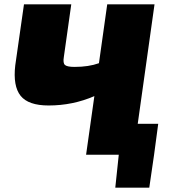

<svg xmlns="http://www.w3.org/2000/svg" viewBox="-20 -710 779 881"><path d="M706 -142 687 0 665 151H509L525 0H375L413 -269Q314 -226 203 -226Q110 -226 74.5 -270.5Q39 -315 50 -410L90 -690H307L273 -449Q268 -420 278.5 -411.5Q289 -403 322 -403Q387 -403 434 -420L472 -690H689L612 -142Z"/></svg>

Font: Exo 2.0 Black
Style: Italic
Weight: 900
Italic angle: -8°
Designer: Natanael Gama
Version: Version 1.001;PS 001.001;hotconv 1.0.70;makeotf.lib2.5.58329